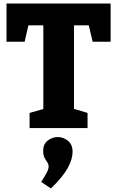

<svg xmlns="http://www.w3.org/2000/svg" viewBox="-20 -727 666 1090"><path d="M148 0V-86L226 -108V-583H141L120 -490H17V-707H608V-490H506L484 -583H400V-109L477 -86V0ZM269 343 214 306Q238 268 247 250Q256 232 256 218Q256 205 248 193.5Q240 182 232.5 167.5Q225 153 225 130Q225 91 251 71Q277 51 308 51Q339 51 365.5 72Q392 93 392 135Q392 176 365 226Q338 276 269 343Z"/></svg>

Font: Bitter ExtraBold
Style: Regular
Weight: 800
Designer: Sol Matas, and Bitter project Authors
Foundry: Sol Matas
Version: Version 2.001